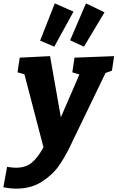

<svg xmlns="http://www.w3.org/2000/svg" viewBox="-78 -875 697 1139"><path d="M599 -542 586 -456 548 -442 336 -3Q307 57 271 109Q235 161 171 202.5Q107 244 18 244Q-16 244 -58 236L-36 115Q-3 120 17 120Q72 120 107.5 92.5Q143 65 180 -1L67 -434L26 -446L39 -533L219 -542L283 -179L393 -433L351 -446L364 -533ZM358 -806 244 -598 160 -634 247 -855ZM542 -802 420 -598 338 -636 432 -855Z"/></svg>

Font: Bitter Pro ExtraBold
Style: Italic
Weight: 800
Italic angle: -9°
Designer: Sol Matas, and Bitter project Authors
Foundry: Sol Matas
Version: Version 1.010